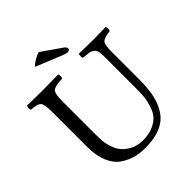

<svg xmlns="http://www.w3.org/2000/svg" viewBox="-224 -959 1109 1109"><g transform="rotate(-45 330.5 -404.0)"><path d="M275.9 -817.9 397 -733.9Q412.1 -722.7 412.1 -712.9Q412.1 -707 407.5 -702.6Q402.8 -698.2 397 -698.2Q381.8 -698.2 354 -710L200.2 -772.9Q231 -802.7 275.9 -817.9ZM171.9 -522.9V-266.1Q171.9 -224.1 173.8 -197Q175.8 -169.9 188 -135Q200.2 -100.1 223.1 -78.1Q272 -31.2 341.8 -30.8Q390.6 -30.8 425.8 -46.4Q460.9 -62 480 -84.5Q499 -106.9 510 -142.6Q521 -178.2 523.4 -207.5Q525.9 -236.8 525.9 -276.9V-522.9Q525.9 -553.7 522.9 -570.3Q520 -586.9 507.6 -596.4Q495.1 -606 481 -608.4Q466.8 -610.8 434.1 -613.8Q430.2 -617.7 430.2 -629.9Q430.2 -642.1 434.1 -647Q525.9 -645 549.8 -645Q575.7 -645 651.9 -647Q655.8 -642.1 655.8 -630.1Q655.8 -618.2 651.9 -613.8Q603 -607.9 589.1 -594Q575.2 -580.1 575.2 -522.9V-294.9Q575.2 -224.1 564.2 -171.6Q553.2 -119.1 525.6 -76.7Q498 -34.2 447 -12.2Q396 9.8 320.8 9.8Q276.9 9.8 240 0Q203.1 -9.8 166.5 -34.4Q129.9 -59.1 108.4 -109.6Q86.9 -160.2 86.9 -232.9V-522.9Q86.9 -582 72.5 -596.9Q58.1 -611.8 9.8 -613.8Q5.9 -617.7 5.9 -629.9Q5.9 -642.1 9.8 -647Q87.9 -645 128.9 -645Q169.9 -645 264.2 -647Q268.1 -642.1 268.1 -630.1Q268.1 -618.2 264.2 -613.8Q204.1 -611.8 188 -597.4Q171.9 -583 171.9 -522.9Z"/></g></svg>

Font: Linux Libertine O
Style: Regular
Weight: 400
Designer: Philipp H. Poll
Foundry: Philipp H. Poll
Version: Version 5.3.0